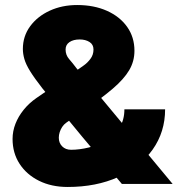

<svg xmlns="http://www.w3.org/2000/svg" viewBox="-20 -732 707 764"><path d="M249 12Q185 12 135.5 -12.5Q86 -37 58 -80Q30 -123 30 -179Q30 -210 41.5 -239.5Q53 -269 74.5 -295.5Q96 -322 125 -342L294 -458Q301 -463 314.5 -472.5Q328 -482 340 -498Q352 -514 352 -535Q352 -555 336 -565Q320 -575 297 -575Q272 -575 256.5 -564.5Q241 -554 241 -535Q241 -513 255 -497Q269 -481 284 -461L426 -290L667 0H465L307 -188L149 -380Q117 -421 100 -448.5Q83 -476 77 -497Q71 -518 71 -537Q71 -588 100 -627.5Q129 -667 178 -689.5Q227 -712 287 -712Q354 -712 405.5 -689Q457 -666 486 -625Q515 -584 515 -530Q515 -488 494 -452.5Q473 -417 428.5 -379Q384 -341 313 -292L244 -244Q234 -237 227.5 -227Q221 -217 217.5 -206Q214 -195 214 -184Q214 -163 227.5 -149.5Q241 -136 263 -136Q296 -136 333 -145Q370 -154 402.5 -173.5Q435 -193 455 -223.5Q475 -254 475 -297H637Q637 -207 587.5 -137Q538 -67 450.5 -27.5Q363 12 249 12Z"/></svg>

Font: Figtree Black
Style: Regular
Weight: 900
Designer: Erik Kennedy
Foundry: Erik Kennedy
Version: Version 2.001;gftools[0.9.30]